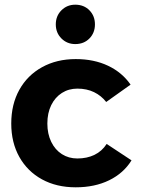

<svg xmlns="http://www.w3.org/2000/svg" viewBox="-20 -794 603 819"><path d="M433 -359Q412 -386 381 -401Q350 -416 310 -416Q273 -416 244 -397.5Q215 -379 198.5 -345.5Q182 -312 182 -267Q182 -223 198.5 -189Q215 -155 244 -136.5Q273 -118 310 -118Q351 -118 383 -133.5Q415 -149 435 -180L541 -110Q507 -55 445.5 -25Q384 5 303 5Q221 5 159 -29Q97 -63 62.5 -124.5Q28 -186 28 -267Q28 -349 62.5 -411Q97 -473 159.5 -507.5Q222 -542 303 -542Q381 -542 441 -513.5Q501 -485 537 -433ZM301 -774Q338 -774 361.5 -750Q385 -726 385 -690Q385 -654 361.5 -630Q338 -606 301 -606Q266 -606 242 -630Q218 -654 218 -690Q218 -726 242 -750Q266 -774 301 -774Z"/></svg>

Font: Alexandria SemiBold
Style: Regular
Weight: 600
Designer: Mohamed Gaber
Foundry: Kief Type Foundry
Version: Version 5.100